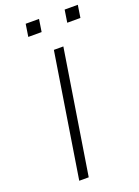

<svg xmlns="http://www.w3.org/2000/svg" viewBox="-165 -958 746 1028"><g transform="rotate(-20 208.0 -444.0)"><path d="M101 0 213 -705H267L155 0ZM330 -817 341 -888H416L405 -817ZM108 -817 119 -888H195L184 -817Z"/></g></svg>

Font: Nunito Sans 7pt Expanded ExtraLight
Style: Italic
Weight: 250
Width: 7
Italic angle: -9°
Designer: Vernon Adams
Foundry: Vernon Adams
Version: Version 3.101;gftools[0.9.27]